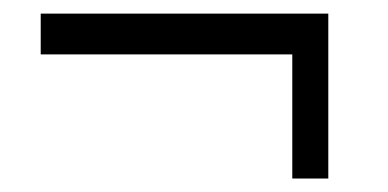

<svg xmlns="http://www.w3.org/2000/svg" viewBox="-20 -384 570 282"><path d="M409.3 -121.8V-304.1H39.8V-364H462.2V-121.8Z"/></svg>

Font: Faustina Light
Style: Italic
Weight: 300
Italic angle: -8°
Designer: Alfonso Garcia
Foundry: http://www.omnibus-type.com
Version: Version 1.200